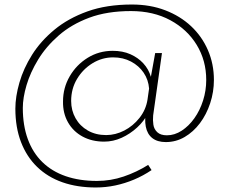

<svg xmlns="http://www.w3.org/2000/svg" viewBox="-20 -620 1013 850"><path d="M404 210Q322 210 256.5 187Q191 164 144.5 119Q98 74 73 9Q48 -56 48 -139Q48 -192 66 -254.5Q84 -317 122 -377.5Q160 -438 221 -488.5Q282 -539 367 -569.5Q452 -600 564 -600Q645 -600 711.5 -574.5Q778 -549 826 -504Q874 -459 900.5 -398Q927 -337 927 -266Q927 -213 910.5 -163Q894 -113 865 -74.5Q836 -36 797.5 -13.5Q759 9 714 9Q677 9 654.5 -8.5Q632 -26 625.5 -59Q619 -92 628 -137L635 -118Q618 -84 587 -55.5Q556 -27 518.5 -10Q481 7 441 7Q387 7 345.5 -15.5Q304 -38 281 -78.5Q258 -119 259 -171Q259 -231 288.5 -282Q318 -333 368 -364Q418 -395 479 -395Q523 -395 557 -380Q591 -365 614.5 -339.5Q638 -314 648 -280L667 -385H697L658 -109Q656 -88 659 -68Q662 -48 676.5 -34.5Q691 -21 719 -21Q753 -21 784.5 -41.5Q816 -62 840.5 -96.5Q865 -131 879 -175Q893 -219 893 -266Q893 -352 851 -421Q809 -490 734 -530.5Q659 -571 560 -571Q454 -571 375 -541.5Q296 -512 240 -463Q184 -414 149 -356.5Q114 -299 97.5 -243Q81 -187 81 -142Q81 -65 103 -4.5Q125 56 167.5 97.5Q210 139 271 160Q332 181 409 181Q470 181 527.5 161.5Q585 142 636 110L651 133Q614 158 573.5 175Q533 192 490.5 201Q448 210 404 210ZM450 -22Q491 -22 530 -42Q569 -62 597.5 -98Q626 -134 633 -179L640 -228Q637 -267 616 -298Q595 -329 560 -347.5Q525 -366 481 -366Q432 -366 389.5 -340Q347 -314 321 -270.5Q295 -227 295 -173Q295 -131 314.5 -96.5Q334 -62 369 -42Q404 -22 450 -22Z"/></svg>

Font: Josefin Sans Thin ExtraLight
Style: Italic
Weight: 250
Italic angle: -7°
Version: Version 2.000